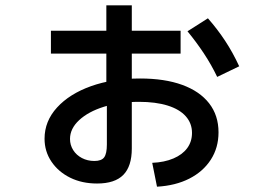

<svg xmlns="http://www.w3.org/2000/svg" viewBox="-20 -660 1040 724"><path d="M554 -46Q600 -48 634 -62.5Q668 -77 686 -101.5Q704 -126 704 -159Q704 -195 680.5 -221.5Q657 -248 612 -262Q567 -276 504 -276Q431 -276 372 -257.5Q313 -239 278.5 -207Q244 -175 244 -136Q244 -113 256 -94Q268 -75 289 -64Q310 -53 336 -53Q363 -53 373 -67Q383 -81 383 -115V-314H381V-640H477V-100Q477 -33 445 -0.5Q413 32 346 32Q289 32 244.5 10Q200 -12 174 -50.5Q148 -89 148 -137Q148 -203 195 -254.5Q242 -306 323 -335Q404 -364 508 -364Q601 -364 667 -340Q733 -316 768.5 -270.5Q804 -225 804 -161Q804 -103 775 -58Q746 -13 694 13.5Q642 40 572 44ZM172 -458V-544H661V-458ZM799 -370Q777 -416 748.5 -459Q720 -502 687 -542L764 -591Q800 -550 829 -506Q858 -462 882 -410Z"/></svg>

Font: M PLUS 1 Code Medium
Style: Regular
Weight: 500
Designer: Coji Morishita
Foundry: UNDERFOREST DESIGN
Version: Version 1.002